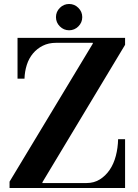

<svg xmlns="http://www.w3.org/2000/svg" viewBox="-20 -944 691 964"><path d="M608 -719 193 -29V-25H415Q452 -25 481 -43Q510 -61 530.5 -91Q551 -121 561.5 -161Q572 -201 573 -245H608V0H28V-32L446 -725V-729H261Q224 -729 195 -714.5Q166 -700 145.5 -675.5Q125 -651 114.5 -618Q104 -585 103 -549H68V-754H608ZM261 -858Q261 -885 280.5 -904.5Q300 -924 327 -924Q354 -924 373.5 -904.5Q393 -885 393 -858Q393 -831 373.5 -811.5Q354 -792 327 -792Q300 -792 280.5 -811.5Q261 -831 261 -858Z"/></svg>

Font: Libre Bodoni
Style: Regular
Weight: 400
Designer: Pablo Impallari, Rodrigo Fuenzalida
Foundry: Pablo Impallari, Rodrigo Fuenzalida
Version: Version 1.001; ttfautohint (v1.5.65-e2d9)